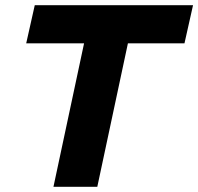

<svg xmlns="http://www.w3.org/2000/svg" viewBox="-20 -720 764 740"><path d="M186 0 304 -553H81L114 -700H724L691 -553H473L355 0Z"/></svg>

Font: Red Hat Text
Style: Italic
Weight: 300
Italic angle: -12°
Designer: Pentagram, MCKL
Foundry: Pentagram, MCKL
Version: Version 1.023